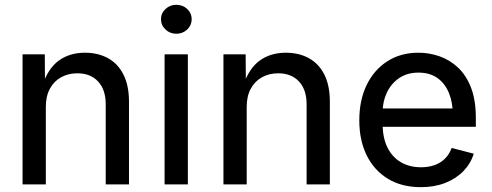

<svg xmlns="http://www.w3.org/2000/svg" viewBox="-20 -774 2064 806"><path d="M172.4 -325.2V0H74.7V-545.9H168L168.9 -413.1H157.2Q181.6 -487.3 227.3 -520Q272.9 -552.7 336.4 -552.7Q391.6 -552.7 433.3 -529.8Q475.1 -506.8 498.3 -460.9Q521.5 -415 521.5 -346.7V0H423.8V-336.4Q423.8 -397.5 391.8 -431.9Q359.9 -466.3 304.7 -466.3Q267.1 -466.3 237.1 -450Q207 -433.6 189.7 -402.1Q172.4 -370.6 172.4 -325.2Z M670.9 0V-545.9H768.6V0ZM720.2 -632.3Q693.8 -632.3 674.8 -650.1Q655.8 -668 655.8 -693.4Q655.8 -718.8 674.8 -736.3Q693.8 -753.9 720.2 -753.9Q747.1 -753.9 765.9 -736.3Q784.7 -718.8 784.7 -693.4Q784.7 -668 765.9 -650.1Q747.1 -632.3 720.2 -632.3Z M1015.6 -325.2V0H918V-545.9H1011.2L1012.2 -413.1H1000.5Q1024.9 -487.3 1070.6 -520Q1116.2 -552.7 1179.7 -552.7Q1234.9 -552.7 1276.6 -529.8Q1318.4 -506.8 1341.6 -460.9Q1364.7 -415 1364.7 -346.7V0H1267.1V-336.4Q1267.1 -397.5 1235.1 -431.9Q1203.1 -466.3 1147.9 -466.3Q1110.4 -466.3 1080.3 -450Q1050.3 -433.6 1033 -402.1Q1015.6 -370.6 1015.6 -325.2Z M1746.6 11.7Q1666.5 11.7 1608.6 -23.4Q1550.8 -58.6 1519.5 -121.6Q1488.3 -184.6 1488.3 -269Q1488.3 -353 1519 -416.7Q1549.8 -480.5 1605.7 -516.6Q1661.6 -552.7 1736.8 -552.7Q1781.7 -552.7 1824.7 -537.8Q1867.7 -522.9 1902.3 -490.7Q1937 -458.5 1957.3 -406.2Q1977.5 -354 1977.5 -279.3V-241.7H1547.9V-318.8H1926.3L1880.9 -292Q1880.9 -343.8 1864.5 -383.8Q1848.1 -423.8 1816.2 -446.5Q1784.2 -469.2 1736.8 -469.2Q1689.5 -469.2 1655.8 -446.3Q1622.1 -423.3 1604.2 -385.7Q1586.4 -348.1 1586.4 -305.2V-252.9Q1586.4 -194.8 1606.7 -154.3Q1627 -113.8 1663.3 -92.8Q1699.7 -71.8 1747.6 -71.8Q1778.3 -71.8 1804 -80.8Q1829.6 -89.8 1847.9 -107.9Q1866.2 -126 1876 -152.8L1968.8 -128.9Q1956.1 -87.4 1925.3 -55.7Q1894.5 -23.9 1849.1 -6.1Q1803.7 11.7 1746.6 11.7Z"/></svg>

Font: Inter Cardless
Style: Regular
Weight: 400
Designer: Rasmus Andersson
Foundry: rsms
Version: Version 4.001;git-9221beed3